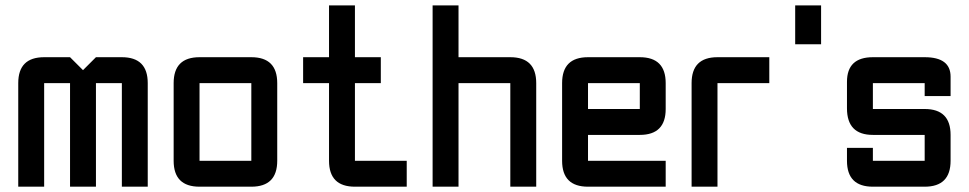

<svg xmlns="http://www.w3.org/2000/svg" viewBox="-20 -704 3653 724"><path d="M244.1 -390.6H146.5V0H48.8V-390.6Q48.8 -488.3 146.5 -488.3H244.1L293 -439.5L341.8 -488.3H439.5Q537.1 -488.3 537.1 -390.6V0H439.5V-390.6H341.8V0H244.1Z M927.7 0H732.4Q634.8 0 634.8 -97.7V-390.6Q634.8 -488.3 732.4 -488.3H927.7Q1025.4 -488.3 1025.4 -390.6V-97.7Q1025.4 0 927.7 0ZM927.7 -97.7V-390.6H732.4V-97.7Z M1318.4 0Q1220.7 0 1220.7 -97.7V-390.6H1123V-488.3H1220.7V-683.6H1318.4V-488.3H1416V-390.6H1318.4V-97.7H1513.7V0Z M1611.3 -683.6H1709V-488.3H1904.3Q2002 -488.3 2002 -390.6V0H1904.3V-390.6H1709V0H1611.3Z M2197.3 -488.3H2392.6Q2490.2 -488.3 2490.2 -390.6V-293Q2490.2 -195.3 2392.6 -195.3H2197.3V-97.7H2490.2V0H2197.3Q2099.6 0 2099.6 -97.7V-390.6Q2099.6 -488.3 2197.3 -488.3ZM2392.6 -390.6H2197.3V-293H2392.6Z M2685.5 -488.3H2880.9V-390.6H2685.5V0H2587.9V-390.6Q2587.9 -488.3 2685.5 -488.3Z M2978.5 -683.6H3076.2V-537.1H2978.5Z M3173.8 -146.5H3271.5V-97.7H3466.8V-195.3H3271.5Q3173.8 -195.3 3173.8 -295.4V-395.5Q3173.8 -488.3 3271.5 -488.3H3466.8Q3564.5 -488.3 3564.5 -415V-341.8H3466.8V-390.6H3271.5V-293H3466.8Q3564.5 -293 3564.5 -195.3V-97.7Q3564.5 0 3466.8 0H3271.5Q3173.8 0 3173.8 -97.7Z"/></svg>

Font: BabelStone Runic Dotted
Style: Regular
Weight: 400
Designer: Andrew West
Foundry: BabelStone
Version: Version 3.003 March 14, 2022